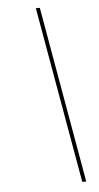

<svg xmlns="http://www.w3.org/2000/svg" viewBox="-58 -805 469 913"><g transform="rotate(-5 177.0 -349.0)"><path d="M297 72 149 -770H168L316 72Z"/></g></svg>

Font: Exo Thin Thin
Style: Italic
Weight: 250
Italic angle: -9°
Version: Version 2.000